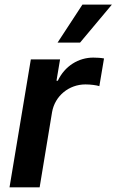

<svg xmlns="http://www.w3.org/2000/svg" viewBox="-20 -799 497 819"><path d="M20.6 0H149.1L202.1 -320.7C214.1 -389.9 274.1 -438.9 344.5 -438.9C366.8 -438.9 392.8 -435.4 403.8 -431.5L423.7 -549.7C411.2 -552.2 392.4 -553.3 377.8 -553.3C315.3 -553.3 256.4 -517.8 226.6 -454.5H220.9L236.2 -545.5H111.5ZM225.5 -617.2H321.4L457.4 -779.5H331.7Z"/></svg>

Font: Margiela Sans Semi Bold
Style: Italic
Weight: 600
Italic angle: -9.39999°
Designer: Stefan Endress, Andreas Faust
Version: Version 1.100;FEAKit 1.0